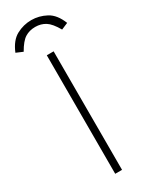

<svg xmlns="http://www.w3.org/2000/svg" viewBox="-272 -955 779 999"><g transform="rotate(-30 117.5 -455.5)"><path d="M97 0V-712H138V0ZM118 -911Q164 -911 206.5 -888.5Q249 -866 273 -805L233 -788Q205 -837 178.5 -853.5Q152 -870 118 -870Q83 -870 56.5 -853.5Q30 -837 2 -788L-38 -805Q-13 -866 29 -888.5Q71 -911 118 -911Z"/></g></svg>

Font: Muli ExtraLight
Style: Regular
Weight: 250
Designer: Vernon Adams
Foundry: Vernon Adams
Version: Version 2.100; ttfautohint (v1.8.1.43-b0c9)